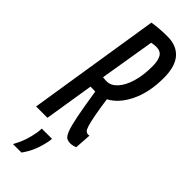

<svg xmlns="http://www.w3.org/2000/svg" viewBox="-314 -727 957 957"><g transform="rotate(45 165.0 -248.0)"><path d="M-10 0 101 -702Q127 -706 152.5 -708Q178 -710 207 -710Q271 -710 305.5 -670.5Q340 -631 340 -550Q340 -449 304.5 -376Q269 -303 214 -275Q223 -211 230.5 -172.5Q238 -134 244 -115Q250 -96 257 -90Q264 -84 272 -84Q277 -84 281 -85L275 2Q270 5 259 7.5Q248 10 241 10Q225 10 214 3.5Q203 -3 193 -28.5Q183 -54 172 -109Q161 -164 146 -261Q130 -261 123 -261.5Q116 -262 112 -262L70 0ZM151 -337Q180 -337 205 -364Q230 -391 244.5 -439.5Q259 -488 259 -551Q259 -592 246.5 -613Q234 -634 204 -634Q188 -634 171 -630L123 -339Q130 -338 137 -337.5Q144 -337 151 -337ZM88 58H160Q160 68 157 82Q149 121 135.5 153Q122 185 101 214H41Q60 180 70 150Q80 120 85 90Q88 74 88 58Z"/></g></svg>

Font: Georama Extra Condensed Medium
Style: Italic
Weight: 500
Width: 2
Italic angle: -9°
Designer: Jean-Baptiste Levee
Foundry: Production Type
Version: Version 1.000